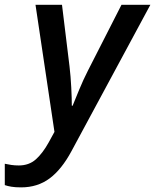

<svg xmlns="http://www.w3.org/2000/svg" viewBox="-103 -561 663 821"><path d="M-12.7 240.2Q-37.6 240.2 -53.7 237.5Q-69.8 234.9 -82.5 230.5V139.2Q-69.3 142.1 -54.7 144.3Q-40 146.5 -22.5 146.5Q21 146.5 50.3 120.4Q79.6 94.2 105 48.3L129.9 2.9L48.8 -540.5H162.1L194.3 -276.9Q199.2 -235.4 201.7 -187.3Q204.1 -139.2 204.1 -108.9H207.5Q217.3 -133.3 235.4 -177Q253.4 -220.7 272.9 -258.8L416.5 -540.5H540L202.6 85.4Q160.6 163.6 109.1 201.9Q57.6 240.2 -12.7 240.2Z"/></svg>

Font: Open Sans SemiBold
Style: Italic
Weight: 600
Italic angle: -12°
Designer: Monotype Design Team
Foundry: Monotype Imaging Inc.
Version: Version 3.003; ttfautohint (v1.8.4)